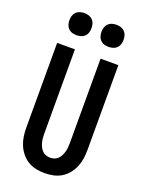

<svg xmlns="http://www.w3.org/2000/svg" viewBox="-175 -1036 850 1126"><g transform="rotate(20 250.0 -473.0)"><path d="M250 8Q223 8 196 2.5Q169 -3 146 -17Q123 -31 105.5 -52.5Q88 -74 77.5 -99Q67 -124 63 -151Q59 -178 59 -205V-735H170V-205Q170 -192 171.5 -178.5Q173 -165 176.5 -152.5Q180 -140 186 -128Q192 -116 201.5 -106.5Q211 -97 224 -92.5Q237 -88 250 -88Q263 -88 276 -92.5Q289 -97 298.5 -106.5Q308 -116 314 -128Q320 -140 323.5 -152.5Q327 -165 328.5 -178.5Q330 -192 330 -205V-735H441V-205Q441 -178 437 -151Q433 -124 422.5 -99Q412 -74 394.5 -52.5Q377 -31 354 -17Q331 -3 304 2.5Q277 8 250 8ZM350 -816Q336 -816 322.5 -820Q309 -824 299 -834Q289 -844 285 -857.5Q281 -871 281 -885Q281 -899 285 -912.5Q289 -926 299 -936Q309 -946 322.5 -950Q336 -954 350 -954Q364 -954 377.5 -950Q391 -946 401 -936Q411 -926 415 -912.5Q419 -899 419 -885Q419 -871 415 -857.5Q411 -844 401 -834Q391 -824 377.5 -820Q364 -816 350 -816ZM150 -816Q136 -816 122.5 -820Q109 -824 99 -834Q89 -844 85 -857.5Q81 -871 81 -885Q81 -899 85 -912.5Q89 -926 99 -936Q109 -946 122.5 -950Q136 -954 150 -954Q164 -954 177.5 -950Q191 -946 201 -936Q211 -926 215 -912.5Q219 -899 219 -885Q219 -871 215 -857.5Q211 -844 201 -834Q191 -824 177.5 -820Q164 -816 150 -816Z"/></g></svg>

Font: Iosevka Curly
Style: Bold
Weight: 700
Monospace: yes
Designer: Belleve Invis
Foundry: Belleve Invis
Version: Version 22.1.2; ttfautohint (v1.8.4)